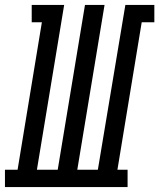

<svg xmlns="http://www.w3.org/2000/svg" viewBox="-67 -755 643 775"><path d="M-47 0V-70H4L102 -665H61V-735H192L82 -70H166L276 -735H355L245 -70H328L439 -735H556V-665H505L407 -70H448V0Z"/></svg>

Font: Iosevka Slab
Style: Italic
Weight: 400
Italic angle: -9°
Monospace: yes
Designer: Belleve Invis
Foundry: Belleve Invis
Version: Version 11.1.0; ttfautohint (v1.8.3)